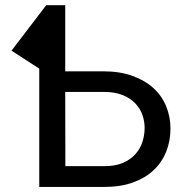

<svg xmlns="http://www.w3.org/2000/svg" viewBox="-20 -738 719 758"><path d="M237.5 -717.5V-456.5H386.5Q453.5 -456.5 503.5 -438.2Q553.5 -420 586.8 -389.2Q620 -358.5 636.5 -317.2Q653 -276 653 -230.5Q653 -181.5 636.2 -139.5Q619.5 -97.5 586.8 -66.5Q554 -35.5 505.2 -17.8Q456.5 0 393 0H135V-467L25.5 -538L162.5 -717.5ZM237.5 -375 238 -113V-82H391.5Q435.5 -82 465.8 -95.2Q496 -108.5 515 -130Q534 -151.5 542.5 -178.5Q551 -205.5 551 -233Q551 -260 541.8 -285.5Q532.5 -311 513 -331Q493.5 -351 463.2 -363Q433 -375 391 -375Z"/></svg>

Font: Lato Medium
Style: Regular
Weight: 500
Designer: Lukasz Dziedzic
Foundry: tyPoland Lukasz Dziedzic
Version: Version 2.006; 2014-01-15